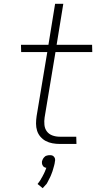

<svg xmlns="http://www.w3.org/2000/svg" viewBox="-20 -755 540 1007"><path d="M381 0H294Q274 0 255 -3.5Q236 -7 220 -15.5Q204 -24 192 -38Q180 -52 174.5 -69.5Q169 -87 169 -106.5Q169 -126 172 -146L228 -482H91L90 -520H234L269 -735H312L277 -520H463L464 -482H271L214 -139Q211 -120 213 -100Q215 -80 226 -65.5Q237 -51 255 -44.5Q273 -38 293 -38H380ZM204 232 177 210Q179 207 181.5 204Q184 201 186 198L194 186Q195 183 197 180Q199 177 200.5 174.5Q202 172 203.5 169Q205 166 206.5 163Q208 160 210 156.5Q212 153 213 150Q214 147 216 143.5Q218 140 218 138L219 136L223 125Q220 125 217.5 124Q215 123 213 122Q211 121 209 119.5Q207 118 205.5 115.5Q204 113 203 111Q202 109 201 106.5Q200 104 200 100.5Q200 97 200 96V92Q201 89 202 86Q203 83 204.5 80Q206 77 208 74Q210 71 212.5 69Q215 67 217 65Q219 63 222.5 62Q226 61 230 60Q234 59 236 59H240Q243 59 246 59Q249 59 252.5 60Q256 61 258 62.5Q260 64 262 66Q264 68 265.5 70.5Q267 73 268 75.5Q269 78 269 82Q269 86 269 87L268 92Q268 97 266.5 102.5Q265 108 264 113Q263 118 261 123.5Q259 129 258 134Q257 139 255 144Q253 149 251 154.5Q249 160 247 165Q245 170 242.5 175Q240 180 237 185.5Q234 191 232 195.5Q230 200 226.5 206Q223 212 220 214Z"/></svg>

Font: Iosevka Aile Extralight
Style: Italic
Weight: 200
Italic angle: -9°
Designer: Belleve Invis
Foundry: Belleve Invis
Version: Version 31.1.0; ttfautohint (v1.8.4)